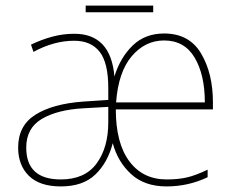

<svg xmlns="http://www.w3.org/2000/svg" viewBox="-20 -658 840 688"><path d="M568 -538Q500 -538 455.5 -495Q411 -452 390 -384Q377 -537 246 -537Q206 -537 167 -526.5Q128 -516 91 -498L100 -472Q173 -512 246 -512Q306 -512 337 -472.5Q368 -433 368 -343V-300L278 -294Q169 -286 107 -247Q45 -208 45 -129Q45 -66 83.5 -28Q122 10 198 10Q277 10 321.5 -32.5Q366 -75 384 -145Q402 -78 450 -34Q498 10 577 10Q655 10 724 -23V-50Q680 -29 649 -22Q618 -15 577 -15Q492 -15 443.5 -80Q395 -145 395 -266H743V-291Q743 -395 700.5 -466.5Q658 -538 568 -538ZM568 -513Q641 -513 677.5 -451.5Q714 -390 714 -291H396Q404 -400 452 -456.5Q500 -513 568 -513ZM368 -275V-220Q368 -129 326 -72Q284 -15 198 -15Q74 -15 74 -129Q74 -199 130 -232Q186 -265 280 -270ZM529 -638V-614H287V-638Z"/></svg>

Font: Noto Sans Display Thin
Style: Regular
Weight: 250
Designer: Monotype Design Team
Foundry: Monotype Imaging Inc.
Version: Version 1.900